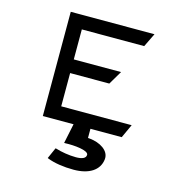

<svg xmlns="http://www.w3.org/2000/svg" viewBox="-117 -688 987 1032"><g transform="rotate(15 376.0 -172.0)"><path d="M232 -504H579L616 -580H150V0H321L298 110H306C353 108 434 115 434 140C434 160 411 168 379 168C340 168 295 160 267 151L261 150L234 211L238 213C276 228 328 236 384 236C469 236 525 201 532 139C538 89 481 57 426 52C423 52 420 51 415 51V0H589L624 -76H232V-261H450L495 -337H232Z"/></g></svg>

Font: Charger Monospace
Style: Regular
Weight: 400
Designer: Jasper
Foundry: Cannot Into Space Fonts
Version: Version 0.980